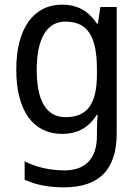

<svg xmlns="http://www.w3.org/2000/svg" viewBox="-20 -566 599 826"><path d="M247 -546C124 -546 50 -443 50 -267C50 -89 123 10 247 10C313 10 362 -17 396 -72H400C398 -53 397 -18 397 0V19C397 117 346 167 258 167C194 167 135 153 86 128V207C133 229 188 240 255 240C411 240 482 159 482 8V-536H412L401 -465H396C360 -521 310 -546 247 -546ZM261 -473C355 -473 397 -413 397 -268V-246C397 -119 355 -62 263 -62C180 -62 138 -130 138 -266C138 -399 181 -473 261 -473Z"/></svg>

Font: Noto Sans Bengali UI SemiCondensed
Style: Regular
Weight: 400
Width: 4
Designer: Jelle Bosma - Monotype Design Team
Foundry: Monotype Imaging Inc.
Version: Version 2.003